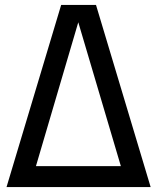

<svg xmlns="http://www.w3.org/2000/svg" viewBox="-20 -760 638 780"><path d="M6.5 0 228.5 -740H370L592 0ZM126 -85H471L298 -669.5Z"/></svg>

Font: Encode Sans Cnd Md
Style: Regular
Weight: 500
Width: 3
Designer: Multiple Designers
Foundry: Impallari Type
Version: Version 3.002; ttfautohint (v1.8.3) -l 8 -r 50 -G 200 -x 14 